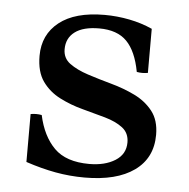

<svg xmlns="http://www.w3.org/2000/svg" viewBox="-41 -496 541 551"><g transform="rotate(5 229.0 -220.0)"><path d="M222 15Q179 15 138 7.5Q97 0 52 -15V-153Q68 -156 84 -153Q97 -93 131 -59Q165 -25 232 -25Q277 -25 306.5 -43.5Q336 -62 336 -96Q336 -123 316.5 -138Q297 -153 265.5 -162Q234 -171 199.5 -180Q165 -189 133.5 -205Q102 -221 82.5 -248.5Q63 -276 63 -322Q63 -383 108.5 -419Q154 -455 239 -455Q275 -455 310.5 -448Q346 -441 377 -427V-300Q361 -297 345 -300Q334 -359 306.5 -387Q279 -415 227 -415Q181 -415 157 -397Q133 -379 133 -347Q133 -321 153.5 -306Q174 -291 206 -280.5Q238 -270 274.5 -260Q311 -250 343 -234.5Q375 -219 395.5 -193Q416 -167 416 -125Q416 -58 365 -21.5Q314 15 222 15Z"/></g></svg>

Font: Poltawski Nowy
Style: Regular
Weight: 400
Designer: Adam Pótawski, Mateusz Machalski, Borys Kosmynka, Ania Wieluska
Foundry: Capitalics.wtf
Version: Version 1.001;gftools[0.9.25]